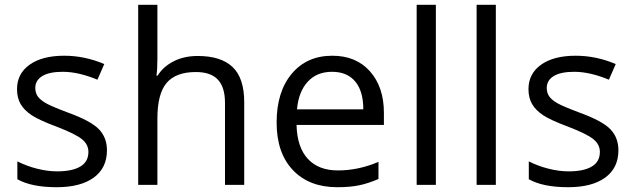

<svg xmlns="http://www.w3.org/2000/svg" viewBox="-20 -780 2675 810"><path d="M431.2 -146Q431.2 -71.3 375.5 -30.8Q319.8 9.8 219.2 9.8Q112.8 9.8 53.2 -23.9V-99.1Q91.8 -79.6 136 -68.4Q180.2 -57.1 221.2 -57.1Q284.7 -57.1 318.8 -77.4Q353 -97.7 353 -139.2Q353 -170.4 325.9 -192.6Q298.8 -214.8 220.2 -245.1Q145.5 -272.9 114 -293.7Q82.5 -314.5 67.1 -340.8Q51.8 -367.2 51.8 -403.8Q51.8 -469.2 105 -507.1Q158.2 -544.9 251 -544.9Q337.4 -544.9 419.9 -509.8L391.1 -443.8Q310.5 -477.1 245.1 -477.1Q187.5 -477.1 158.2 -459Q128.9 -440.9 128.9 -409.2Q128.9 -387.7 139.9 -372.6Q150.9 -357.4 175.3 -343.8Q199.7 -330.1 269 -304.2Q364.3 -269.5 397.7 -234.4Q431.2 -199.2 431.2 -146Z M929.2 0V-346.2Q929.2 -411.6 899.4 -443.8Q869.6 -476.1 806.2 -476.1Q721.7 -476.1 682.9 -430.2Q644 -384.3 644 -279.8V0H563V-759.8H644V-529.8Q644 -488.3 640.1 -460.9H645Q668.9 -499.5 713.1 -521.7Q757.3 -543.9 814 -543.9Q912.1 -543.9 961.2 -497.3Q1010.3 -450.7 1010.3 -349.1V0Z M1402.8 9.8Q1284.2 9.8 1215.6 -62.5Q1147 -134.8 1147 -263.2Q1147 -392.6 1210.7 -468.8Q1274.4 -544.9 1381.8 -544.9Q1482.4 -544.9 1541 -478.8Q1599.6 -412.6 1599.6 -304.2V-252.9H1231Q1233.4 -158.7 1278.6 -109.9Q1323.7 -61 1405.8 -61Q1492.2 -61 1576.7 -97.2V-24.9Q1533.7 -6.3 1495.4 1.7Q1457 9.8 1402.8 9.8ZM1380.9 -477.1Q1316.4 -477.1 1278.1 -435.1Q1239.7 -393.1 1232.9 -318.8H1512.7Q1512.7 -395.5 1478.5 -436.3Q1444.3 -477.1 1380.9 -477.1Z M1818.8 0H1737.8V-759.8H1818.8Z M2071.8 0H1990.7V-759.8H2071.8Z M2588.9 -146Q2588.9 -71.3 2533.2 -30.8Q2477.5 9.8 2377 9.8Q2270.5 9.8 2210.9 -23.9V-99.1Q2249.5 -79.6 2293.7 -68.4Q2337.9 -57.1 2378.9 -57.1Q2442.4 -57.1 2476.6 -77.4Q2510.7 -97.7 2510.7 -139.2Q2510.7 -170.4 2483.6 -192.6Q2456.5 -214.8 2377.9 -245.1Q2303.2 -272.9 2271.7 -293.7Q2240.2 -314.5 2224.9 -340.8Q2209.5 -367.2 2209.5 -403.8Q2209.5 -469.2 2262.7 -507.1Q2315.9 -544.9 2408.7 -544.9Q2495.1 -544.9 2577.6 -509.8L2548.8 -443.8Q2468.3 -477.1 2402.8 -477.1Q2345.2 -477.1 2315.9 -459Q2286.6 -440.9 2286.6 -409.2Q2286.6 -387.7 2297.6 -372.6Q2308.6 -357.4 2333 -343.8Q2357.4 -330.1 2426.8 -304.2Q2522 -269.5 2555.4 -234.4Q2588.9 -199.2 2588.9 -146Z"/></svg>

Font: f02100778
Style: Regular
Weight: 400
Foundry: Ascender Corporation
Version: Version 1.10